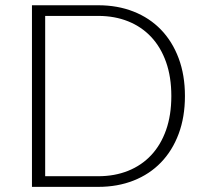

<svg xmlns="http://www.w3.org/2000/svg" viewBox="-20 -728 800 748"><path d="M700.5 -354Q700.5 -272 676 -206.5Q651.5 -141 607 -95Q562.5 -49 500.2 -24.5Q438 0 363 0H104.5V-707.5H363Q438 -707.5 500.2 -683Q562.5 -658.5 607 -612.5Q651.5 -566.5 676 -501Q700.5 -435.5 700.5 -354ZM647.5 -354Q647.5 -428 627 -486Q606.5 -544 569 -584Q531.5 -624 479 -645Q426.5 -666 363 -666H156V-41.5H363Q426.5 -41.5 479 -62.5Q531.5 -83.5 569 -123.5Q606.5 -163.5 627 -221.5Q647.5 -279.5 647.5 -354Z"/></svg>

Font: Lato Light
Style: Regular
Weight: 300
Designer: Lukasz Dziedzic
Foundry: tyPoland Lukasz Dziedzic
Version: Version 2.007; 2014-02-27